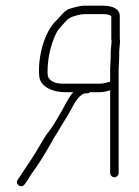

<svg xmlns="http://www.w3.org/2000/svg" viewBox="-20 -635 493 679"><path d="M373.6 -578V-503C373.6 -497.7 373.9 -492.3 374.6 -487L371.6 -454V-434L369.6 -391V-346C368 -346 363.3 -344.8 355.6 -342.5C347.9 -340.2 340 -339 332 -339H204C177.7 -339 160.9 -345.9 151.9 -359.6C147.1 -366.9 146.8 -388.6 151.2 -424.9C155.7 -462.6 173.9 -517.7 190.9 -535.6C200.9 -546.3 215.3 -564.6 225.6 -571C234.8 -576.7 262.7 -585 279.2 -585H341.6C358.7 -585 369.1 -582.7 373.6 -578ZM384.6 -8C392.5 -8 399.6 -15.1 399.6 -23V-391L401.6 -434V-454L404.6 -489C403.9 -493.7 403.6 -498.3 403.6 -503V-578C403.6 -602.7 380.6 -615 341.6 -615H279.2C267.5 -615 249.8 -611.3 226.3 -604C217.7 -601.3 208.8 -594.8 199.5 -584.5C190.2 -574.2 184 -567.3 180.8 -564C138.8 -527.2 112 -434.2 119 -364C122.7 -327.8 168 -309 208.4 -309H239.2C220.6 -289.1 208.4 -258.6 192.8 -233C177.8 -208.3 170.1 -192.7 153.4 -170.7C145.7 -161.8 136 -147 124.3 -126.5C97.3 -78.5 77.2 -52.7 50 -10L43 0C31.1 17.3 56.3 33 67 17L75 6C82.5 -4.6 85.6 -12.5 92 -21C119.1 -57.1 137 -88.3 161.6 -130.5C170.1 -148.5 180.8 -161.5 190 -178.5C200.7 -198.1 217.9 -222.3 229.2 -244C242.6 -269.5 261.6 -305 284 -305H289.6C292.3 -305 294.9 -306.3 297.6 -309H332C344 -309 356.5 -311.3 369.6 -316V-23C369.6 -15.1 376.7 -8 384.6 -8Z"/></svg>

Font: MewTooHand
Style: Condensed
Weight: 400
Designer: Mew Too, Robert Jablonski
Version: Version 0.77